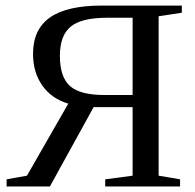

<svg xmlns="http://www.w3.org/2000/svg" viewBox="-20 -675 707 695"><path d="M318.8 -287.1 160.6 0H3.9V-25.9L77.6 -39.1L227.1 -299.8Q166.5 -317.9 133.1 -365.5Q99.6 -413.1 99.6 -480Q99.6 -568.8 160.9 -611.8Q222.2 -654.8 348.1 -654.8H638.2V-628.9L554.2 -616.2V-39.1L631.8 -25.9V0H360.8V-25.9L460 -39.1V-287.1ZM196.8 -473.1Q196.8 -396 233.4 -363.5Q270 -331.1 357.9 -331.1H460V-610.8H369.1Q274.9 -610.8 235.8 -578.6Q196.8 -546.4 196.8 -473.1Z"/></svg>

Font: Times New Roman
Style: Regular
Weight: 400
Designer: Steve Matteson
Foundry: Ascender Corporation
Version: Version 2.00.3